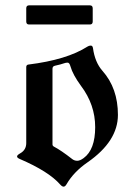

<svg xmlns="http://www.w3.org/2000/svg" viewBox="-20 -695 498 725"><path d="M44.4 0ZM79.1 -613.8V-663.6Q79.1 -674.8 89.8 -674.8H319.3Q330.1 -674.8 330.1 -663.6V-613.8Q330.1 -602.5 319.3 -602.5H89.8Q79.1 -602.5 79.1 -613.8ZM56.6 -116.2Q79.1 -128.9 79.1 -154.8V-441.4Q79.1 -450.2 86.9 -451.2Q232.4 -469.2 310.1 -519Q315.9 -522.9 322.8 -522.9Q329.6 -522.9 331.1 -513.2Q338.4 -460 366.7 -427.7Q425.3 -361.8 425.3 -261.2Q425.3 -161.6 310.5 -82Q258.3 -45.9 231.4 0.5Q226.1 9.8 220.2 9.8Q214.4 9.8 207 1.5Q163.6 -47.9 54.7 -94.7Q44.4 -99.1 44.4 -104.2Q44.4 -109.4 56.6 -116.2ZM178.2 -149.9Q178.2 -144 184.1 -141.1Q210.4 -127.4 252.9 -94.2Q261.2 -87.9 271.7 -87.9Q282.2 -87.9 295.9 -98.1Q339.4 -129.9 339.4 -214.8Q339.4 -299.8 285.6 -371.1Q254.9 -413.1 246.1 -444.3Q242.2 -458.5 235.4 -458.5Q228.5 -458.5 222.2 -456.1Q210 -451.7 187.5 -446.8Q178.2 -444.8 178.2 -435.5Z"/></svg>

Font: UnifrakturMaguntia21
Style: Book
Weight: 400
Designer: j. 'mach' wust, Gerrit Ansmann, Georg Duffner, based on a font by Peter Wiegel, original typeface by Carl Albert Fahrenw
Version: Version 2017-03-19